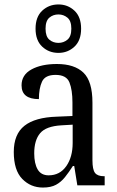

<svg xmlns="http://www.w3.org/2000/svg" viewBox="-20 -834 527 864"><path d="M173 10Q118 10 80 -29Q42 -68 42 -150Q42 -230 90 -268Q138 -306 236 -309L306 -312V-373Q306 -429 292.5 -463Q279 -497 230 -497Q183 -497 169 -466.5Q155 -436 155 -388Q77 -388 77 -450Q77 -497 121.5 -521.5Q166 -546 236 -546Q315 -546 355.5 -507Q396 -468 396 -372V-113Q396 -71 407.5 -56Q419 -41 448 -41H451V0H328L314 -87H308Q290 -59 272.5 -37Q255 -15 232 -2.5Q209 10 173 10ZM199 -45Q249 -45 278 -86Q307 -127 307 -191V-273L256 -270Q187 -266 160.5 -234.5Q134 -203 134 -144Q134 -98 149.5 -71.5Q165 -45 199 -45ZM243 -596Q200 -596 170 -624Q140 -652 140 -705Q140 -758 170 -786Q200 -814 243 -814Q285 -814 315 -786Q345 -758 345 -705Q345 -652 315 -624Q285 -596 243 -596ZM243 -641Q266 -641 283.5 -655.5Q301 -670 301 -705Q301 -740 283.5 -754.5Q266 -769 243 -769Q219 -769 202 -754.5Q185 -740 185 -705Q185 -670 202 -655.5Q219 -641 243 -641Z"/></svg>

Font: Noto Serif Armenian Condensed
Style: Regular
Weight: 400
Width: 3
Designer: Monotype Design Team
Foundry: Monotype Imaging Inc.
Version: Version 2.008; ttfautohint (v1.8.4.7-5d5b)